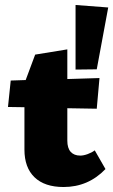

<svg xmlns="http://www.w3.org/2000/svg" viewBox="-20 -740 454 770"><path d="M368 -462 283 -461V-720L414 -710ZM360 -137 403 -62Q334 10 235 10Q159 10 118.5 -29Q78 -68 78 -140V-310L12 -311L23 -417L83 -419L121 -521L250 -542V-423L379 -427L368 -304L250 -306V-176Q250 -146 263.5 -131Q277 -116 302 -116Q315 -116 331.5 -122Q348 -128 360 -137Z"/></svg>

Font: Ysabeau Heavy
Style: Regular
Weight: 800
Designer: Christian Thalmann (Catharsis Fonts)
Version: Version 0.003